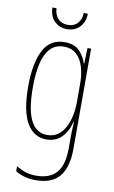

<svg xmlns="http://www.w3.org/2000/svg" viewBox="-103 -767 628 1061"><g transform="rotate(10 211.0 -236.0)"><path d="M202 -537Q258 -537 286.5 -507Q315 -477 326 -440H329L332 -527H352V35Q352 138 309.5 190Q267 242 175 242Q112 242 62 212V184Q89 200 115 208.5Q141 217 175 217Q250 217 288 174Q326 131 326 35V-12Q326 -35 326.5 -57.5Q327 -80 329 -111H326Q315 -60 281.5 -25Q248 10 195 10Q124 10 85 -56.5Q46 -123 46 -262Q46 -390 83 -463.5Q120 -537 202 -537ZM202 -512Q155 -512 126 -480.5Q97 -449 84.5 -393Q72 -337 72 -262Q72 -135 103 -75Q134 -15 195 -15Q231 -15 256 -33.5Q281 -52 296.5 -82.5Q312 -113 319 -149Q326 -185 326 -221V-329Q326 -378 313.5 -419.5Q301 -461 274 -486.5Q247 -512 202 -512ZM301 -714Q300 -667 272.5 -638.5Q245 -610 201 -610Q161 -610 132.5 -636Q104 -662 102 -714H125Q127 -677 147 -655.5Q167 -634 202 -634Q237 -634 257 -656.5Q277 -679 278 -714Z"/></g></svg>

Font: Noto Sans Thai Looped ExtraCondensed Thin
Style: Regular
Weight: 100
Width: 2
Designer: Sasikarn Vongin, Ben Mitchell
Foundry: The Fontpad Ltd
Version: Version 1.001; ttfautohint (v1.8.4.7-5d5b)